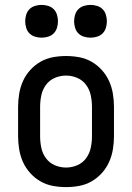

<svg xmlns="http://www.w3.org/2000/svg" viewBox="-20 -757 540 785"><path d="M250 8Q223 8 196 3Q169 -2 145.5 -15.5Q122 -29 103.5 -49.5Q85 -70 74 -94.5Q63 -119 58.5 -146Q54 -173 54 -200V-320Q54 -347 58.5 -374Q63 -401 74 -425.5Q85 -450 103.5 -470.5Q122 -491 145.5 -504.5Q169 -518 196 -523Q223 -528 250 -528Q277 -528 304 -523Q331 -518 354.5 -504.5Q378 -491 396.5 -470.5Q415 -450 426 -425.5Q437 -401 441.5 -374Q446 -347 446 -320V-200Q446 -173 441.5 -146Q437 -119 426 -94.5Q415 -70 396.5 -49.5Q378 -29 354.5 -15.5Q331 -2 304 3Q277 8 250 8ZM250 -72Q274 -72 296 -81.5Q318 -91 332 -110Q346 -129 351 -152.5Q356 -176 356 -200V-320Q356 -344 351 -367.5Q346 -391 332 -410Q318 -429 296 -438.5Q274 -448 250 -448Q226 -448 204 -438.5Q182 -429 168 -410Q154 -391 149 -367.5Q144 -344 144 -320V-200Q144 -176 149 -152.5Q154 -129 168 -110Q182 -91 204 -81.5Q226 -72 250 -72ZM350 -603Q337 -603 323.5 -607Q310 -611 300.5 -620.5Q291 -630 287 -643.5Q283 -657 283 -670Q283 -683 287 -696.5Q291 -710 300.5 -719.5Q310 -729 323.5 -733Q337 -737 350 -737Q363 -737 376.5 -733Q390 -729 399.5 -719.5Q409 -710 413 -696.5Q417 -683 417 -670Q417 -657 413 -643.5Q409 -630 399.5 -620.5Q390 -611 376.5 -607Q363 -603 350 -603ZM150 -603Q137 -603 123.5 -607Q110 -611 100.5 -620.5Q91 -630 87 -643.5Q83 -657 83 -670Q83 -683 87 -696.5Q91 -710 100.5 -719.5Q110 -729 123.5 -733Q137 -737 150 -737Q163 -737 176.5 -733Q190 -729 199.5 -719.5Q209 -710 213 -696.5Q217 -683 217 -670Q217 -657 213 -643.5Q209 -630 199.5 -620.5Q190 -611 176.5 -607Q163 -603 150 -603Z"/></svg>

Font: Iosevka Medium
Style: Regular
Weight: 500
Monospace: yes
Designer: Belleve Invis
Foundry: Belleve Invis
Version: Version 32.5.0; ttfautohint (v1.8.4)